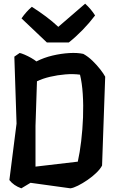

<svg xmlns="http://www.w3.org/2000/svg" viewBox="-20 -1008 630 1044"><path d="M354 -777H235L97 -908Q110 -927 124 -942.5Q138 -958 153 -971Q194 -945 230 -918Q266 -891 297 -862L443 -988Q475 -959 497 -924Q466 -883 429 -845Q392 -807 354 -777ZM433 -715Q460 -700 483.5 -677Q507 -654 525 -631Q543 -608 552 -591L535 -108Q526 -90 504.5 -69Q483 -48 456 -29.5Q429 -11 404 1.5Q379 14 363 16L146 -14L96 16Q54 1 31 -29L70 -336L58 -700L87 -720Q97 -718 114.5 -710.5Q132 -703 149.5 -693Q167 -683 178 -674Q219 -695 266 -706Q313 -717 357 -719.5Q401 -722 433 -715ZM173 -102 403 -129Q414 -178 421.5 -241Q429 -304 431.5 -370Q434 -436 430 -497Q426 -558 415 -602Q378 -607 335.5 -603.5Q293 -600 252.5 -590.5Q212 -581 181 -566L173 -323Z"/></svg>

Font: Langar
Style: Regular
Weight: 400
Designer: Alessia Mazzarella
Foundry: Typeland
Version: Version 1.001; ttfautohint (v1.8.3)